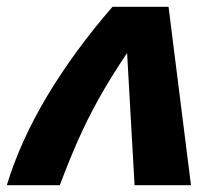

<svg xmlns="http://www.w3.org/2000/svg" viewBox="-40 -545 651 565"><path d="M-20 0Q20 -131 99.5 -263.5Q179 -396 291 -525H456L522 0H356L334 -389Q285 -316 251 -255Q217 -194 190 -133Q163 -72 136 0Z"/></svg>

Font: Raleway ExtraBold
Style: Italic
Weight: 800
Italic angle: -12°
Designer: Matt McInerney, Pablo Impallari, Rodrigo Fuenzalida
Foundry: Matt McInerney, Pablo Impallari, Rodrigo Fuenzalida
Version: Version 4.026